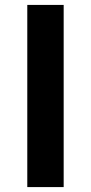

<svg xmlns="http://www.w3.org/2000/svg" viewBox="-20 -761 370 781"><path d="M91 0H239V-741H91Z"/></svg>

Font: Noto Sans TC
Style: Bold
Weight: 700
Designer: Ryoko NISHIZUKA 西塚涼子 (kana, bopomofo & ideographs); Paul D. Hunt (Latin, Greek & Cyrillic); Sandoll Communications 산돌커뮤니
Foundry: Adobe
Version: Version 2.004;hotconv 1.0.118;makeotfexe 2.5.65603